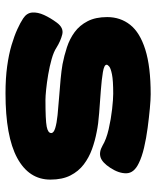

<svg xmlns="http://www.w3.org/2000/svg" viewBox="45 -594 567 697"><g transform="rotate(90 328.5 -245.5)"><path d="M319 18Q264 18 220.5 12Q177 6 143.5 -4Q110 -14 86 -25Q62 -36 47 -46Q27 -59 25.5 -79Q24 -99 34.5 -122Q45 -145 62 -168Q81 -194 105 -188Q129 -182 153 -167Q168 -157 194.5 -149.5Q221 -142 250.5 -137Q280 -132 305 -129.5Q330 -127 343 -127Q416 -127 439.5 -131.5Q463 -136 463 -148Q463 -157 445 -162.5Q427 -168 397.5 -171Q368 -174 334 -176.5Q300 -179 268 -182Q236 -185 213 -189Q182 -195 151.5 -205Q121 -215 96.5 -233Q72 -251 57 -280Q42 -309 42 -351Q42 -399 70 -434.5Q98 -470 160 -489.5Q222 -509 322 -509Q341 -509 373.5 -506Q406 -503 444 -498Q482 -493 516 -485Q550 -477 572 -466Q608 -449 609 -421.5Q610 -394 589 -362Q570 -333 551 -327Q532 -321 509 -334Q486 -348 449 -356.5Q412 -365 376 -369Q340 -373 320 -373Q272 -373 250 -368.5Q228 -364 221.5 -358.5Q215 -353 215 -349Q215 -340 242 -335.5Q269 -331 309 -328Q349 -325 390 -322Q431 -319 459 -313Q491 -307 521.5 -296Q552 -285 577 -266Q602 -247 617 -217.5Q632 -188 632 -145Q632 -67 553.5 -24.5Q475 18 319 18Z"/></g></svg>

Font: Fredoka Expanded
Style: Bold
Weight: 700
Width: 7
Designer: Ben Nathan
Foundry: Milena B. Brandão, Ben Nathan
Version: Version 2.001